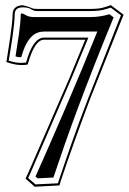

<svg xmlns="http://www.w3.org/2000/svg" viewBox="-20 -665 490 730"><path d="M148 -514H304L243 -366L87 -7L77 14L112 45L206 40L212 20C244 -75 278 -171 323 -290L441 -587L450 -609L402 -645H400C375 -637 367 -631 319 -631H123C97 -631 109 -635 67 -645H66C46 -645 28 -635 28 -611C27 -565 14 -493 5 -433L4 -429L8 -428C10 -427 12 -427 14 -426C31 -421 50 -415 83 -419L85 -420L86 -422C105 -490 126 -514 148 -514ZM148 -522C120 -522 97 -492 79 -427C49 -424 34 -428 18 -433C16 -433 15 -434 13 -434C23 -494 35 -564 36 -611C36 -630 49 -637 66 -637C104 -637 95 -623 123 -623H319C367 -623 378 -629 401 -636L440 -607L433 -590L316 -293C270 -174 237 -78 205 17L200 32L115 36L87 12L94 -3L250 -363L316 -522ZM148 -545H350C272 -351 183 -146 115 6L123 13L183 10C240 -160 300 -326 412 -599L396 -611C379 -606 357 -600 319 -600H113C79 -600 81 -610 63 -614C60 -614 59 -614 59 -611C58 -563 47 -503 39 -451C41 -450 43 -450 44 -449C50 -448 52 -447 61 -448C83 -528 116 -545 148 -545Z"/></svg>

Font: Libertinus Serif Initials
Style: Regular
Weight: 400
Designer: Philipp H. Poll, Khaled Hosny
Foundry: Caleb Maclennan
Version: Version 7.050;RELEASE